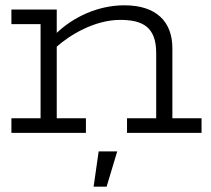

<svg xmlns="http://www.w3.org/2000/svg" viewBox="-20 -501 796 724"><path d="M23 -410H133V-55H23V0H304V-55H194V-325C242 -368 336 -426 433 -426C517 -426 569 -400 569 -301V-55H459V0H740V-55H630V-319C630 -418 571 -481 449 -481C347 -481 255 -435 194 -377V-465H23ZM422 70H352L333 203H382Z"/></svg>

Font: Stint Ultra Expanded
Style: Regular
Weight: 400
Width: 7
Designer: Astigmatic (AOETI)
Foundry: Astigmatic (AOETI)
Version: Version 1.000